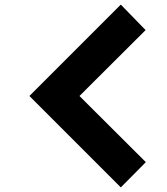

<svg xmlns="http://www.w3.org/2000/svg" viewBox="-20 -789 725 836"><path d="M506 -769 614 -658 326 -371 615 -83 506 27 108 -371Z"/></svg>

Font: SUITE Heavy
Style: Regular
Weight: 900
Designer: Sun
Foundry: Sun
Version: Version 2.040